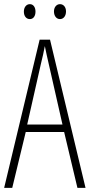

<svg xmlns="http://www.w3.org/2000/svg" viewBox="-20 -905 432 925"><path d="M95 -849C95 -828 106 -813 124 -813C140 -813 151 -827 151 -849C151 -871 140 -885 124 -885C106 -885 95 -869 95 -849ZM240 -850C240 -828 252 -813 269 -813C286 -813 298 -828 298 -850C298 -872 285 -885 269 -885C252 -885 240 -870 240 -850ZM353 0H392L221 -714H171L0 0H39L104 -269H289ZM215 -596 281 -305H111L177 -597C185 -631 191 -654 196 -683C202 -654 207 -630 215 -596Z"/></svg>

Font: Noto Sans Sinhala ExtraCondensed ExtraLight
Style: Regular
Weight: 200
Width: 2
Designer: Jelle Bosma - Monotype Design Team
Foundry: Monotype Imaging Inc.
Version: Version 2.006